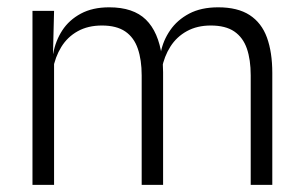

<svg xmlns="http://www.w3.org/2000/svg" viewBox="-20 -518 848 538"><path d="M682.5 0V-307Q682.5 -350.5 671.8 -381.8Q661 -413 636.5 -429.8Q612 -446.5 570.5 -446.5Q532.5 -446.5 503.8 -430.8Q475 -415 457.5 -387.5Q440 -360 433.5 -325.5L422 -371H430.5Q437 -404.5 456.8 -433.2Q476.5 -462 510 -479.8Q543.5 -497.5 591.5 -497.5Q646 -497.5 679.5 -475.8Q713 -454 728 -412.8Q743 -371.5 743 -313.5V0ZM71 0V-487.5H131.5L128.5 -366.5L131.5 -363.5V0ZM377 0V-307Q377 -350 366.2 -381.5Q355.5 -413 331 -429.8Q306.5 -446.5 265.5 -446.5Q226.5 -446.5 197.8 -430.5Q169 -414.5 151.8 -386.5Q134.5 -358.5 128 -322.5L114.5 -367.5H129Q135.5 -403.5 154.5 -432.8Q173.5 -462 206.5 -479.8Q239.5 -497.5 286 -497.5Q353.5 -497.5 388.8 -463Q424 -428.5 433.5 -360.5Q435.5 -350 436.2 -338.8Q437 -327.5 437 -316V0Z"/></svg>

Font: Anek Gurmukhi Medium Light
Style: Regular
Weight: 300
Version: Version 1.003